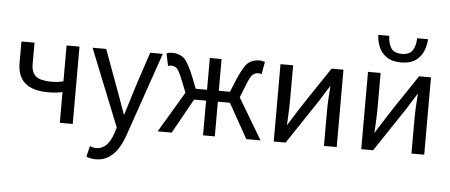

<svg xmlns="http://www.w3.org/2000/svg" viewBox="-60 -935 3086 1318"><g transform="rotate(5 1482.5 -276.0)"><path d="M460 6H371V-206Q349 -201 328.5 -198.5Q308 -196 272 -196Q60 -196 60 -379V-527H150V-379Q150 -321 182 -295.5Q214 -270 288 -270Q335 -270 371 -280V-527H460Z M638 234Q602 234 573 221L591 147Q614 157 635 157Q714 157 751 43L763 4L550 -527H644L755 -225Q768 -190 781 -152.5Q794 -115 807 -81H804L873 -304L947 -527H1034L834 52Q817 102 791 143Q765 184 727.5 209Q690 234 638 234Z M1754 6H1656L1522 -233H1439V6H1358V-233H1275L1142 6H1045L1212 -275L1190 -330Q1166 -395 1148.5 -423.5Q1131 -452 1097 -452Q1091 -452 1077 -448L1059 -533Q1078 -540 1095 -540Q1165 -540 1197.5 -491Q1230 -442 1269 -336L1280 -308H1358V-527H1439V-308H1516L1533 -350Q1571 -447 1603 -493.5Q1635 -540 1703 -540Q1718 -540 1737 -533L1722 -448Q1706 -452 1701 -452Q1667 -452 1649.5 -424Q1632 -396 1608 -331L1586 -276Z M2279 6H2191V-226Q2191 -311 2200 -416H2204L2162 -350L2135 -306L1927 6H1845V-527H1932V-294Q1932 -235 1928 -163L1925 -106H1921Q1969 -183 1995.5 -224.5Q2022 -266 2041.5 -295Q2061 -324 2087 -363L2197 -527H2279Z M2882 6H2794V-226Q2794 -311 2803 -416H2807L2765 -350L2738 -306L2530 6H2448V-527H2535V-294Q2535 -235 2531 -163L2528 -106H2524Q2572 -183 2598.5 -224.5Q2625 -266 2644.5 -295Q2664 -324 2690 -363L2800 -527H2882ZM2668 -611Q2606 -611 2569 -636.5Q2532 -662 2515 -701.5Q2498 -741 2496 -786H2572Q2573 -735 2593.5 -702.5Q2614 -670 2668 -670Q2722 -670 2742.5 -703Q2763 -736 2764 -786H2839Q2837 -742 2820 -702Q2803 -662 2766.5 -636.5Q2730 -611 2668 -611Z"/></g></svg>

Font: LXGW 975 Gothic SC
Style: Regular
Weight: 400
Version: Version 2.01;February 25, 2021